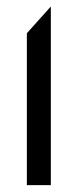

<svg xmlns="http://www.w3.org/2000/svg" viewBox="-20 -817 234 579"><path d="M61 -258.8V-716.8L133.3 -797.4V-258.8Z"/></svg>

Font: Voltaire
Style: Regular
Weight: 400
Designer: Yvonne Schttler
Foundry: Yvonne Schttler
Version: Version 1.003